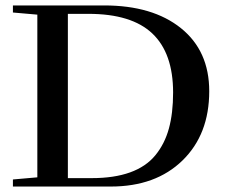

<svg xmlns="http://www.w3.org/2000/svg" viewBox="-20 -683 822 703"><path d="M27.3 0V-25.9L116.7 -33.7V-629.4L27.3 -637.2V-663.1H361.3Q539.1 -663.1 642.6 -579.8Q746.1 -496.6 746.1 -349.1Q746.1 -190.9 648.2 -95.5Q550.3 0 385.7 0ZM228.5 -30.8H315.9Q397.9 -30.8 456.3 -51.8Q514.6 -72.8 548.8 -114.5Q583 -156.2 598.4 -212.4Q613.8 -268.6 613.8 -344.2Q613.8 -488.3 537.8 -560.3Q461.9 -632.3 303.7 -632.3H228.5Z"/></svg>

Font: Elstob Medium
Style: Regular
Weight: 500
Designer: Peter S. Baker
Version: Version 1.015